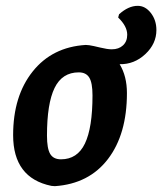

<svg xmlns="http://www.w3.org/2000/svg" viewBox="-20 -628 556 658"><path d="M274 -474 286 -473Q299 -471 323.5 -465Q348 -459 363 -459Q387 -459 401.5 -472.5Q416 -486 416 -509Q416 -538 385 -568L388 -579Q420 -608 452 -608Q478 -608 497 -583.5Q516 -559 516 -525Q516 -478 478 -442.5Q440 -407 390 -408Q415 -367 415 -309Q415 -168 350 -83Q285 2 168 10L156 9Q25 -18 25 -165Q25 -299 92 -383Q159 -467 274 -474ZM250 -380Q193 -380 167 -326.5Q141 -273 141 -163Q141 -119 152 -100.5Q163 -82 189 -82Q245 -82 271 -136Q297 -190 297 -301Q297 -344 286 -362Q275 -380 250 -380Z"/></svg>

Font: Alegreya Sans SC
Style: Bold Italic
Weight: 700
Italic angle: -7°
Designer: Juan Pablo del Peral
Foundry: Huerta Tipografica
Version: Version 2.007